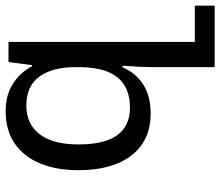

<svg xmlns="http://www.w3.org/2000/svg" viewBox="-70 -472 778 678"><g transform="rotate(-90 319.0 -133.0)"><path d="M421 236V14Q421 -8 422.5 -35Q424 -62 426 -89H420Q401 -43 360 -16.5Q319 10 257 10Q162 10 109.5 -57.5Q57 -125 57 -245Q57 -322 80.5 -379.5Q104 -437 150.5 -469.5Q197 -502 266 -502Q322 -502 362 -476.5Q402 -451 424 -409H428L439 -492H510V166H638V236ZM278 -63Q349 -63 385 -107.5Q421 -152 421 -245V-254Q421 -337 387.5 -383Q354 -429 285 -429Q220 -429 184 -382Q148 -335 148 -244Q148 -63 278 -63Z"/></g></svg>

Font: Go Noto Kurrent-Regular
Style: Regular
Weight: 400
Designer: Monotype Design Team
Foundry: Monotype Imaging Inc.
Version: Version 2.012; ttfautohint (v1.8.4.7-5d5b)